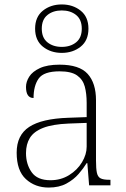

<svg xmlns="http://www.w3.org/2000/svg" viewBox="-20 -834 567 864"><path d="M199 10Q138 10 96.5 -28Q55 -66 55 -147Q55 -226 111.5 -263Q168 -300 287 -304L370 -307V-371Q370 -413 361.5 -444.5Q353 -476 327 -494.5Q301 -513 248 -513Q177 -513 154 -480.5Q131 -448 131 -393Q97 -393 97 -443Q97 -466 111.5 -489Q126 -512 159.5 -527.5Q193 -543 248 -543Q337 -543 374.5 -501.5Q412 -460 412 -383V-111Q412 -75 416 -56.5Q420 -38 432.5 -31.5Q445 -25 471 -25H477V0H381L373 -100H370Q356 -77 334 -51.5Q312 -26 279 -8Q246 10 199 10ZM207 -23Q254 -23 291 -46Q328 -69 349 -104Q370 -139 370 -174V-281L289 -278Q216 -275 174 -258.5Q132 -242 114.5 -213.5Q97 -185 97 -145Q97 -95 122.5 -59Q148 -23 207 -23ZM258 -596Q208 -596 173 -624Q138 -652 138 -705Q138 -758 173 -786Q208 -814 258 -814Q308 -814 343 -786Q378 -758 378 -705Q378 -652 343 -624Q308 -596 258 -596ZM258 -623Q297 -623 322.5 -643.5Q348 -664 348 -705Q348 -746 322.5 -766.5Q297 -787 258 -787Q219 -787 193.5 -766.5Q168 -746 168 -705Q168 -664 193.5 -643.5Q219 -623 258 -623Z"/></svg>

Font: Noto Serif Malayalam ExtraLight
Style: Regular
Weight: 200
Designer: Indian type Foundry, Jelle Bosma, Monotype Design Team
Foundry: Monotype Imaging Inc.
Version: Version 2.104; ttfautohint (v1.8.4.7-5d5b)